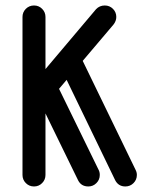

<svg xmlns="http://www.w3.org/2000/svg" viewBox="-20 -679 537 700"><path d="M145.8 -41.2Q145.8 -23.8 133.6 -11.5Q121.5 0.8 104 0.8Q86.5 0.8 74.2 -11.5Q62 -23.8 62 -41.2V-617.2Q62 -634.5 74.2 -646.8Q86.5 -659 104 -659Q121.5 -659 133.6 -646.8Q145.8 -634.5 145.8 -617.2ZM135 -284Q122 -270.5 104 -270.5Q86.5 -270.5 74.2 -282.8Q62 -295 62 -311.8Q62 -327 72.2 -340L330.2 -645.5Q343 -659 362 -659Q379.5 -659 391.8 -646.8Q404 -634.5 404 -617.2Q404 -602.5 393.8 -589.5ZM204 -427Q198.5 -434.8 198.5 -446Q198.5 -463.2 210.8 -475.5Q223 -487.8 240.5 -487.8Q253.2 -487.8 262.8 -481Q272.2 -474.2 277.8 -464.8L474.2 -60Q479 -50.8 479 -41.2Q479 -23.8 466.8 -11.5Q454.5 0.8 437 0.8Q411.5 0.8 399.8 -22.2ZM109 -340.8Q106.8 -345.5 105.5 -350.1Q104.2 -354.8 104.2 -359.8Q104.2 -377 116.6 -389.1Q129 -401.2 146.2 -401.2Q171.8 -401.2 183.5 -379.2L339 -60.8Q343.8 -52.2 343.8 -41.2Q343.8 -23.8 331.5 -11.5Q319.2 0.8 302 0.8Q276.2 0.8 264.8 -21.5Z"/></svg>

Font: Libertine-Super Thin
Style: Regular
Weight: 100
Designer: Bastien Sozeau
Foundry: NBR — Bastien Sozeau
Version: Version 2.003;gftools[0.9.33]